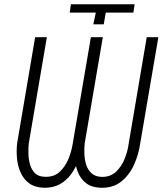

<svg xmlns="http://www.w3.org/2000/svg" viewBox="-20 -889 782 920"><path d="M439 -828.6H314L319.8 -868.7H625L619.1 -828.6H486.8L477.1 -772.5H427.2ZM415.5 -710.9H462.4L375 -202.1Q370.1 -163.6 357.2 -125.5Q344.2 -87.4 321.8 -55.9Q299.3 -24.4 266.6 -6.3Q233.9 11.7 189 10.7Q146 8.8 119.6 -10.7Q93.3 -30.3 79.1 -61.8Q64.9 -93.3 61.5 -129.9Q58.1 -166.5 62 -201.7L148.4 -710.9H204.6L117.7 -201.2Q115.7 -179.2 116.2 -152.6Q116.7 -126 123.8 -101.1Q130.9 -76.2 147.2 -59.6Q163.6 -43 192.9 -42Q237.3 -39.6 264.9 -64.7Q292.5 -89.8 307.9 -127.4Q323.2 -165 328.6 -201.2ZM683.1 -710.9H738.8L651.9 -202.1Q644.5 -149.4 622.3 -99.9Q600.1 -50.3 560.5 -18.8Q521 12.7 460.9 10.7Q418.5 8.8 392.6 -11.2Q366.7 -31.2 353.8 -63Q340.8 -94.7 337.9 -131.3Q335 -168 338.9 -201.7L425.3 -710.9H472.7L385.7 -201.2Q383.3 -178.2 384.3 -151.4Q385.3 -124.5 392.8 -100.1Q400.4 -75.7 418 -59.3Q435.5 -43 465.3 -41.5Q507.8 -40 535.2 -65.4Q562.5 -90.8 577.4 -128.4Q592.3 -166 596.7 -201.2Z"/></svg>

Font: Roboto Condensed Light
Style: Italic
Weight: 300
Italic angle: -12°
Designer: Christian Robertson
Foundry: Google
Version: Version 3.0; 2020